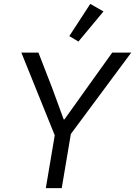

<svg xmlns="http://www.w3.org/2000/svg" viewBox="-20 -969 696 989"><path d="M216 0 262 -272 90 -698H178L249 -515L308 -354H312L427 -515L558 -698H656L345 -279L298 0ZM384 -755 337 -783 445 -949 513 -910Z"/></svg>

Font: IBM Plex Mono
Style: Italic
Weight: 400
Italic angle: -9°
Monospace: yes
Designer: Mike Abbink, Paul van der Laan, Pieter van Rosmalen
Foundry: Bold Monday
Version: Version 2.3